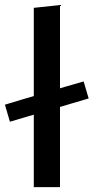

<svg xmlns="http://www.w3.org/2000/svg" viewBox="-31 -764 382 784"><path d="M9.5 -267 -11 -336.5Q28 -348.5 62.8 -358.8Q97.5 -369 130.5 -378.5L168 -389.5Q200.5 -399.5 236 -410Q271.5 -420.5 310.5 -431.5L331 -362Q292 -350.5 256 -339.8Q220 -329 188 -319.5L151 -308.5Q118 -299 83.2 -288.8Q48.5 -278.5 9.5 -267ZM107 0Q107 -54.5 107 -105.5Q107 -156.5 107 -218V-493.5Q107 -556 107 -615.5Q107 -675 107 -732L214 -743.5Q214 -683.5 214 -622.2Q214 -561 214 -493.5V-218Q214 -156.5 214 -105.5Q214 -54.5 214 0Z"/></svg>

Font: Commissioner Thin Medium
Style: Regular
Weight: 500
Version: Version 1.000